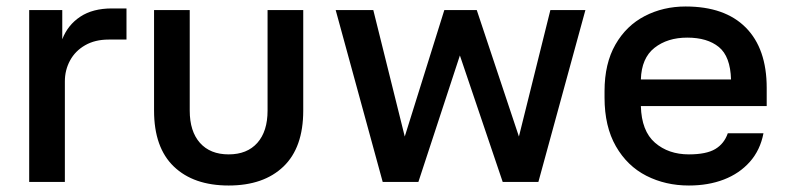

<svg xmlns="http://www.w3.org/2000/svg" viewBox="-20 -561 2424 592"><path d="M70 -530H172V-440Q189 -484 227.5 -509.5Q266 -535 325 -535H370V-439H315Q273 -439 242.5 -421.5Q212 -404 196 -374.5Q180 -345 180 -310V0H70Z M455 -220V-530H565V-220Q565 -156 596.5 -120.5Q628 -85 685 -85Q742 -85 773.5 -120.5Q805 -156 805 -220V-530H915V-220Q915 -106 854 -47.5Q793 11 685 11Q577 11 516 -47.5Q455 -106 455 -220Z M1015 -530H1131L1228 -140L1350 -530H1450L1580 -140L1677 -530H1785L1640 0H1530L1398 -390L1270 0H1160Z M1844 -260V-280Q1844 -365 1877.5 -423.5Q1911 -482 1968 -511.5Q2025 -541 2094 -541Q2215 -541 2279.5 -476Q2344 -411 2344 -290V-234H1956Q1958 -157 1999.5 -121Q2041 -85 2104 -85Q2158 -85 2185.5 -101.5Q2213 -118 2224 -150H2334Q2324 -98 2292 -62Q2260 -26 2212 -7.5Q2164 11 2104 11Q2032 11 1973 -19Q1914 -49 1879 -110Q1844 -171 1844 -260ZM1956 -316H2234Q2232 -387 2196.5 -416Q2161 -445 2099 -445Q2038 -445 1998 -413.5Q1958 -382 1956 -316Z"/></svg>

Font: .
Style: 
Weight: 500
Designer: A.Korolkova, Vitaly Kuzmin
Foundry: ParaType Ltd
Version: Version 1.000; Glyphs 3.2, build 3192.0